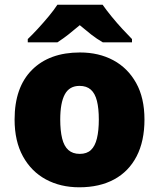

<svg xmlns="http://www.w3.org/2000/svg" viewBox="-20 -786 677 816"><path d="M594 -278Q594 -186 560.5 -121.5Q527 -57 465 -23.5Q403 10 317 10Q237 10 175 -23.5Q113 -57 77.5 -121.5Q42 -186 42 -278Q42 -415 116 -489Q190 -563 320 -563Q400 -563 461.5 -530Q523 -497 558.5 -433.5Q594 -370 594 -278ZM236 -278Q236 -231 244 -198Q252 -165 270.5 -148.5Q289 -132 319 -132Q349 -132 366.5 -148.5Q384 -165 392 -198Q400 -231 400 -278Q400 -325 392 -357Q384 -389 366 -405Q348 -421 318 -421Q275 -421 255.5 -385Q236 -349 236 -278ZM416 -766Q432 -743 454.5 -715.5Q477 -688 500.5 -662.5Q524 -637 541 -620V-606H417Q391 -621 368 -639Q345 -657 319 -679Q293 -657 271.5 -640Q250 -623 224 -606H98V-620Q117 -638 140.5 -663.5Q164 -689 186.5 -716Q209 -743 224 -766Z"/></svg>

Font: Noto Sans Cham Black
Style: Regular
Weight: 900
Version: Version 2.002